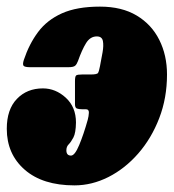

<svg xmlns="http://www.w3.org/2000/svg" viewBox="-28 -550 526 580"><path d="M-7.5 -161Q-7.5 -219.5 23 -251.2Q53.5 -283 101.5 -283Q140 -283 170.8 -254.8Q201.5 -226.5 201.5 -180Q201 -148.5 193.8 -134.8Q186.5 -121 179.5 -114Q172.5 -107 172.5 -96Q172.5 -80 186.5 -80Q198 -80 211.2 -111.8Q224.5 -143.5 237 -188Q240 -199 240.5 -209.5Q241 -220 231 -220H219.5Q210 -220 204.2 -222.2Q198.5 -224.5 198.5 -235.5V-305Q198.5 -319.5 202.2 -322.2Q206 -325 220 -325H246Q265.5 -325 268.2 -329.8Q271 -334.5 274 -350Q278 -371 281.8 -391.8Q285.5 -412.5 282.8 -426.2Q280 -440 264.5 -440Q244.5 -440 232 -419.8Q219.5 -399.5 207.5 -365.5Q204 -356 199 -351.5Q194 -347 178.5 -347H63Q47.5 -347 43.5 -351Q39.5 -355 44 -369Q60 -417 87 -453.2Q114 -489.5 159.2 -509.8Q204.5 -530 274 -530Q340 -530 385 -503Q430 -476 453.2 -429.5Q476.5 -383 476.5 -325Q476.5 -254 453 -193Q429.5 -132 389.5 -86.2Q349.5 -40.5 299.5 -15.2Q249.5 10 197 10Q101 10 46.8 -37.2Q-7.5 -84.5 -7.5 -161Z"/></svg>

Font: Besley* Condensed Fatface
Style: Italic
Weight: 900
Width: 3
Italic angle: -13°
Designer: Owen Earl
Foundry: indestructible type*
Version: Version 3.000; ttfautohint (v1.8.3)